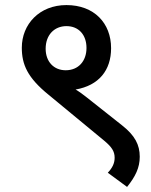

<svg xmlns="http://www.w3.org/2000/svg" viewBox="-20 -652 597 757"><path d="M66 -464C66 -398 88 -346 172 -278L390 -98C420 -73 432 -56 432 -30C432 -7 422 11 405 29L481 85C514 44 531 9 531 -34C531 -81 512 -118 461 -158L322 -268C307 -280 292 -291 278 -299C370 -315 418 -375 418 -462C418 -561 351 -632 242 -632C135 -632 66 -556 66 -464ZM160 -460C160 -514 194 -549 242 -549C290 -549 321 -515 321 -463C321 -411 289 -375 239 -375C192 -375 160 -409 160 -460Z"/></svg>

Font: Noto Sans Devanagari UI Medium
Style: Regular
Weight: 500
Designer: Jelle Bosma - Monotype Design Team
Foundry: Monotype Imaging Inc.
Version: Version 2.004